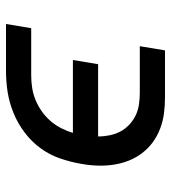

<svg xmlns="http://www.w3.org/2000/svg" viewBox="15 -585 570 640"><g transform="rotate(-90 300.0 -265.0)"><path d="M296 0Q268 0 241.5 -3.5Q215 -7 190.5 -16.5Q166 -26 145.5 -41Q125 -56 109.5 -76.5Q94 -97 84.5 -121Q75 -145 71 -171.5Q67 -198 68 -225.5Q69 -253 74 -280Q80 -315 92 -350Q104 -385 126 -415Q148 -445 178.5 -468Q209 -491 243.5 -505Q278 -519 313 -524.5Q348 -530 384 -530H540L526 -446H370Q349 -446 328.5 -443Q308 -440 288 -432Q268 -424 250 -411.5Q232 -399 217.5 -382.5Q203 -366 193 -346.5Q183 -327 177 -307H420L406 -223H165Q165 -204 169 -184.5Q173 -165 181.5 -149Q190 -133 203.5 -120Q217 -107 234 -98.5Q251 -90 270.5 -87Q290 -84 310 -84H466L452 0Z"/></g></svg>

Font: Iosevka Slab Medium Extended
Style: Italic
Weight: 500
Width: 7
Italic angle: -9°
Monospace: yes
Designer: Belleve Invis
Foundry: Belleve Invis
Version: Version 11.1.0; ttfautohint (v1.8.3)